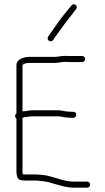

<svg xmlns="http://www.w3.org/2000/svg" viewBox="-20 -889 486 888"><path d="M226 -704 231 -712 246 -733C253.3 -742.3 259.5 -750.7 264.5 -758C283.4 -785.7 312.6 -821.1 332 -847C344.1 -861.8 320.6 -878.9 310 -863C301.5 -853.1 297.4 -847.3 286 -834C256.9 -800 228.8 -756.1 203 -720C192.3 -704 215.3 -689.3 226 -704ZM56 -341V-97C56 -91.7 56.7 -85 58 -77C62.2 -57.2 73.6 -54 96 -54H150C161.6 -52.5 173.6 -51.2 186 -50C207.8 -47.6 223.6 -39.6 245 -35C268.3 -27.8 294.9 -21 324 -21H383C390.7 -21 397 -28 397 -35.5C397 -43 390.7 -49 383 -49H324C280.4 -49 244.3 -65.2 209 -74C192.4 -79.5 170.3 -80.1 151 -82H96C92 -82 88.3 -82.3 85 -83C84.3 -88.3 84 -93 84 -97V-344C88.7 -346 92.3 -347 95 -347C106.4 -348.4 117.6 -351 132 -351H249C264.6 -351 279.1 -345 295 -345C300.3 -344.3 305.7 -344 311 -344H319C326.7 -344 333 -351 333 -358.5C333 -366 326.7 -372 319 -372H311C306.3 -372 301.3 -372.3 296 -373C279.8 -373 265.6 -379 249 -379H132C114.3 -379 99.6 -374 84 -374V-588C86.1 -592.2 99.6 -597 102 -597C106.7 -597.7 112 -598 118 -598H235C250.9 -598 265.9 -603 281 -603C286.3 -602.3 292.3 -602 299 -602H360C367.7 -602 374 -609 374 -616.5C374 -624 367.7 -630 360 -630H299C293 -630 287.5 -630.2 282.5 -630.5C266.2 -631.6 250.1 -626 235 -626H118C89.9 -626 56 -615.1 56 -588V-364C48.2 -358.8 47.5 -345.3 56 -341Z"/></svg>

Font: HoneyBee
Style: XLit
Weight: 200
Foundry: Cannot Into Space Fonts
Version: Version 0.89